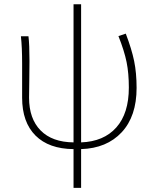

<svg xmlns="http://www.w3.org/2000/svg" viewBox="-20 -701 744 919"><path d="M546.9 -528.3 582 -540Q610.4 -465.8 622.1 -408.7Q633.8 -351.6 633.8 -280.3Q633.8 -144.5 562.5 -67.9Q491.2 8.8 368.2 12.7V198.2H332V12.7Q213.9 11.7 149.9 -52.2Q85.9 -116.2 85.9 -233.4V-396.5Q85.9 -474.6 80.1 -527.3H116.2Q121.1 -489.3 121.1 -409.2Q121.1 -369.1 120.1 -306.6Q119.1 -244.1 119.1 -233.4Q119.1 -132.8 174.3 -76.7Q229.5 -20.5 332 -19.5V-680.7H368.2V-19.5Q476.6 -23.4 536.6 -90.8Q596.7 -158.2 596.7 -282.2Q596.7 -350.6 585.9 -403.8Q575.2 -457 546.9 -528.3Z"/></svg>

Font: Bpmf Zihi Sans ExtraLight
Style: ExtraLight
Weight: 250
Foundry: But Ko
Version: Version 1.320